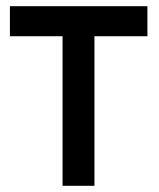

<svg xmlns="http://www.w3.org/2000/svg" viewBox="-20 -600 512 620"><path d="M12 -483H182V0H285V-483H456V-580H12Z"/></svg>

Font: Charger Sport
Style: Blk
Weight: 900
Designer: Jasper
Foundry: Cannot Into Space Fonts
Version: Version 1.1